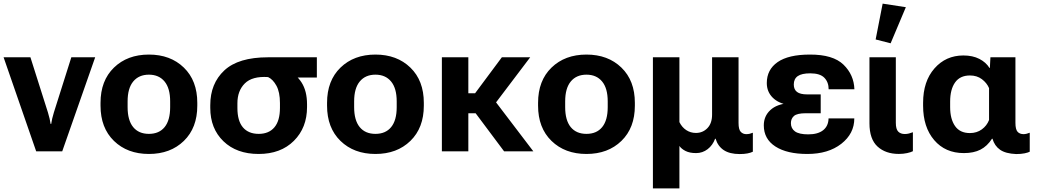

<svg xmlns="http://www.w3.org/2000/svg" viewBox="-30 -829 5683 1052"><path d="M-10.3 -515.1H136.7L232.7 -212.6Q238.3 -194.1 241.8 -179Q245.4 -163.8 247.3 -149.9H250.5Q252.4 -163.8 255.9 -178.8Q259.3 -193.8 265.1 -212.6L360.8 -515.1H491.5L311 0H168.2Z M520.8 -250V-265.6Q520.8 -387.2 594.4 -458.6Q668 -530 785.9 -530Q903.8 -530 977.4 -458.6Q1051 -387.2 1051 -265.6V-250Q1051 -128.4 977.4 -56.9Q903.8 14.6 785.9 14.6Q668 14.6 594.4 -56.9Q520.8 -128.4 520.8 -250ZM669.2 -273.7V-241.9Q669.2 -169.9 699.6 -132.7Q730 -95.5 785.9 -95.5Q841.8 -95.5 872.1 -132.7Q902.3 -169.9 902.3 -241.9V-273.7Q902.3 -345.5 871.5 -382.7Q840.6 -419.9 785.9 -419.9Q731 -419.9 700.1 -382.7Q669.2 -345.5 669.2 -273.7Z M1387.2 14.6Q1266.4 14.6 1194.2 -55.1Q1122.1 -124.8 1122.1 -237.8V-252.9Q1122.1 -371.3 1199.1 -443.2Q1276.1 -515.1 1438.5 -515.1H1706.1V-404.3H1540.5V-446.8Q1592.3 -423.8 1622.3 -377.1Q1652.3 -330.3 1652.3 -257.4V-242.2Q1652.3 -129.2 1580.2 -57.3Q1508 14.6 1387.2 14.6ZM1387.5 -95.5Q1443.4 -95.5 1473.6 -131.5Q1503.9 -167.5 1503.9 -238.3V-264.2Q1503.9 -324.2 1484.6 -359.4Q1465.3 -394.5 1438.7 -406.7Q1352.1 -412.4 1311.4 -371.9Q1270.8 -331.5 1270.8 -263.2V-237.3Q1270.8 -166.5 1301.1 -131Q1331.5 -95.5 1387.5 -95.5Z M1762 -250V-265.6Q1762 -387.2 1835.6 -458.6Q1909.2 -530 2027.1 -530Q2145 -530 2218.6 -458.6Q2292.2 -387.2 2292.2 -265.6V-250Q2292.2 -128.4 2218.6 -56.9Q2145 14.6 2027.1 14.6Q1909.2 14.6 1835.6 -56.9Q1762 -128.4 1762 -250ZM1910.4 -273.7V-241.9Q1910.4 -169.9 1940.8 -132.7Q1971.2 -95.5 2027.1 -95.5Q2083 -95.5 2113.3 -132.7Q2143.6 -169.9 2143.6 -241.9V-273.7Q2143.6 -345.5 2112.7 -382.7Q2081.8 -419.9 2027.1 -419.9Q1972.2 -419.9 1941.3 -382.7Q1910.4 -345.5 1910.4 -273.7Z M2391.1 0V-515.1H2536.1V-318.1H2573.2L2719.7 -515.1H2875L2688 -268.1L2892.1 0H2731.9L2576.2 -208.3H2536.1V0Z M2918.2 -250V-265.6Q2918.2 -387.2 2991.8 -458.6Q3065.4 -530 3183.3 -530Q3301.3 -530 3374.9 -458.6Q3448.5 -387.2 3448.5 -265.6V-250Q3448.5 -128.4 3374.9 -56.9Q3301.3 14.6 3183.3 14.6Q3065.4 14.6 2991.8 -56.9Q2918.2 -128.4 2918.2 -250ZM3066.7 -273.7V-241.9Q3066.7 -169.9 3097 -132.7Q3127.4 -95.5 3183.3 -95.5Q3239.3 -95.5 3269.5 -132.7Q3299.8 -169.9 3299.8 -241.9V-273.7Q3299.8 -345.5 3268.9 -382.7Q3238 -419.9 3183.3 -419.9Q3128.4 -419.9 3097.5 -382.7Q3066.7 -345.5 3066.7 -273.7Z M3547.4 203.1V-515.1H3692.6V-159.9Q3706.5 -131.6 3730.1 -116.1Q3753.7 -100.6 3783 -100.6Q3820.6 -100.6 3846.1 -127Q3871.6 -153.3 3871.6 -200.9V-515.1H4016.6V-155.3Q4016.6 -119.4 4028.7 -106.7Q4040.8 -94 4058.8 -94Q4069.1 -94 4077.8 -96.1Q4086.4 -98.1 4095 -101.8V2.2Q4083.7 8.1 4065.4 11.6Q4047.1 15.1 4022.9 15.1Q3968.3 15.1 3935.8 -6.3Q3903.3 -27.8 3890.9 -68.8H3888.2Q3875 -33 3847.2 -11.6Q3819.3 9.8 3783.9 9.8Q3748.8 9.8 3726.2 -1.7Q3703.6 -13.2 3692.6 -29.3V203.1Z M4393.8 14.6Q4281.7 14.6 4218.4 -26.4Q4155 -67.4 4155 -142.1Q4155 -192.4 4190.6 -225.6Q4226.1 -258.8 4293.5 -264.2V-253.4Q4236.3 -261.7 4203.9 -293.9Q4171.4 -326.2 4171.4 -374Q4171.4 -447.5 4230.8 -488.8Q4290.3 -530 4407.2 -530Q4534.4 -530.5 4591.7 -474.7Q4648.9 -418.9 4651.4 -339.8H4510.3Q4510.3 -378.7 4486.7 -403Q4463.1 -427.2 4409.7 -427.2Q4363 -427.2 4341.2 -412.1Q4319.3 -397 4319.3 -366Q4319.3 -338.6 4337 -325.2Q4354.7 -311.8 4392.1 -311.8H4466.8V-208.5H4384.8Q4337.2 -208.5 4320.3 -193.6Q4303.5 -178.7 4303.5 -154.3Q4303.5 -125.2 4325.9 -109Q4348.4 -92.8 4398.7 -92.8Q4451.4 -92.8 4480.1 -115.5Q4508.8 -138.2 4509.8 -180.2H4650.9Q4650.9 -96.9 4579.6 -41.1Q4508.3 14.6 4393.8 14.6Z M4895 14.4Q4822.3 14.4 4778.1 -26.1Q4733.9 -66.7 4733.9 -153.3V-515.1H4878.4V-156.2Q4878.4 -121.3 4891.5 -108Q4904.5 -94.7 4927.7 -94.7Q4939 -94.7 4950.2 -97.5Q4961.4 -100.3 4971.9 -104.5V-0.5Q4960.7 5.4 4939.9 9.9Q4919.2 14.4 4895 14.4ZM4849.9 -591.8 4767.8 -612.8 4806.2 -809.1 4933.3 -789.6Z M5251.2 9.8Q5149.2 9.8 5088.5 -61.4Q5027.8 -132.6 5027.8 -249.8V-265.6Q5027.8 -383.3 5090.1 -454.2Q5152.3 -525.1 5248.5 -525.1Q5299.6 -525.1 5336.1 -506.3Q5372.6 -487.5 5391.4 -456.8H5393.6L5396.7 -515.1H5533.7V-156Q5533.7 -119.9 5545.5 -106.9Q5557.4 -94 5578.1 -94Q5585.9 -94 5595.1 -96.2Q5604.2 -98.4 5612.1 -101.8V2.2Q5604 6.8 5584.4 11Q5564.7 15.1 5537.6 15.1Q5480 12.7 5449.6 -8.5Q5419.2 -29.8 5408 -68.8H5405.3Q5379.2 -28.1 5342.3 -9.2Q5305.4 9.8 5251.2 9.8ZM5284.2 -99.9Q5321.8 -99.9 5349.5 -120Q5377.2 -140.1 5389.2 -171.6V-346.2Q5377 -374.8 5350 -395.1Q5323 -415.5 5284.4 -415.5Q5230 -415.5 5203 -377.2Q5176 -338.9 5176 -272.5V-241.9Q5176 -176.8 5202.9 -138.3Q5229.7 -99.9 5284.2 -99.9Z"/></svg>

Font: RobotoFlex
Style: Regular
Weight: 400
Designer: Berlow after Robertson
Foundry: Google
Version: Version 2.136